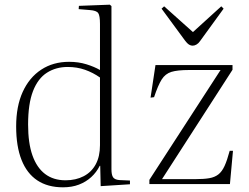

<svg xmlns="http://www.w3.org/2000/svg" viewBox="-20 -786 1065 820"><path d="M249 14Q184 14 139.5 -15.5Q95 -45 72 -103Q49 -161 49 -246Q49 -332 77 -393.5Q105 -455 156 -488.5Q207 -522 275 -522Q315 -522 349 -511.5Q383 -501 407 -487V-684Q407 -719 399.5 -730Q392 -741 364 -743L316 -747L317 -761L449 -766L456 -760V-63Q456 -40 462.5 -29.5Q469 -19 489 -17L535 -15V1L410 9L408 -78H406Q392 -50 369.5 -29.5Q347 -9 317 2.5Q287 14 249 14ZM260 -16Q304 -16 337.5 -33.5Q371 -51 389 -84.5Q407 -118 407 -166V-455Q377 -476 343 -488Q309 -500 269 -500Q219 -500 180.5 -475.5Q142 -451 121 -397Q100 -343 100 -254Q100 -175 118.5 -122.5Q137 -70 172.5 -43Q208 -16 260 -16ZM618 0V-18L922 -487H787Q738 -487 712 -479Q686 -471 670.5 -446.5Q655 -422 638 -371L623 -369L644 -508H973V-488L672 -21H816Q851 -21 874 -25Q897 -29 912.5 -41Q928 -53 939 -77Q950 -101 961 -142H975L962 0ZM803 -591Q798 -591 792.5 -593Q787 -595 782 -599.5Q777 -604 770 -613L670 -749L681 -759L804 -649L925 -759L935 -749L834 -610Q828 -601 819.5 -596Q811 -591 803 -591Z"/></svg>

Font: Literata 60pt ExtraLight
Style: Regular
Weight: 250
Designer: Latin by Veronika Burian and Jose Scaglione. Greek by Irene Vlachou. Cyrillic by Vera Evstafieva.
Foundry: TypeTogether
Version: Version 3.103;gftools[0.9.29]